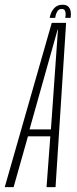

<svg xmlns="http://www.w3.org/2000/svg" viewBox="-54 -770 318 790"><path d="M-34.5 0H2L61 -209H153L137.5 0H174.5L218 -676H159ZM67.5 -237.5 183 -648H184.5L155.5 -237.5ZM203.5 -750.5Q188 -750.5 177.5 -743.5Q167 -736.5 160 -724Q153 -711.5 150.5 -696.5H173Q175 -709 178.8 -717.2Q182.5 -725.5 187.2 -729.2Q192 -733 200.5 -733Q207.5 -733 211 -729.5Q214.5 -726 215.8 -717.8Q217 -709.5 214.5 -696.5H236.5Q239 -711.5 236.5 -724Q234 -736.5 226.2 -743.5Q218.5 -750.5 203.5 -750.5Z"/></svg>

Font: Anybody ExtraCondensed ExtraLight
Style: Italic
Weight: 250
Width: 2
Italic angle: -10°
Version: Version 1.113;gftools[0.9.25]